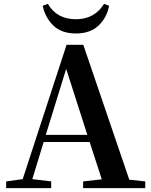

<svg xmlns="http://www.w3.org/2000/svg" viewBox="-20 -978 786 998"><path d="M521 -958 547 -948Q536 -887 492.5 -845.5Q449 -804 375 -804Q300 -804 257.5 -845Q215 -886 202 -948L229 -958Q275 -878 375 -878Q471 -878 521 -958ZM218 -277H434L324 -620ZM652 -44 735 -35V0H412V-35L509 -46L446 -240H207L148 -47L246 -35V0H12V-35L98 -47L326 -745H413Z"/></svg>

Font: Swei Spring CJKtc
Style: Bold
Weight: 700
Version: Version 1.021